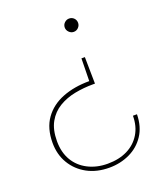

<svg xmlns="http://www.w3.org/2000/svg" viewBox="-133 -602 761 894"><g transform="rotate(-20 247.0 -155.5)"><path d="M323 -320 325 -188H315Q269 -188 225 -179.5Q181 -171 145 -149.5Q109 -128 88 -90.5Q67 -53 67 4Q67 59 90.5 99Q114 139 157 161Q200 183 254 183Q310 183 351.5 162.5Q393 142 416.5 103.5Q440 65 440 13H460Q459 74 431 116.5Q403 159 356.5 181Q310 203 255 203Q193 203 146 177.5Q99 152 72 107Q45 62 45 4Q45 -68 78.5 -115Q112 -162 170.5 -185Q229 -208 304 -208L306 -320ZM315 -514Q329 -514 338.5 -504.5Q348 -495 348 -481Q348 -468 338.5 -458Q329 -448 315 -448Q302 -448 292 -458Q282 -468 282 -481Q282 -495 292 -504.5Q302 -514 315 -514Z"/></g></svg>

Font: DM Sans 16pt Thin
Style: Regular
Weight: 250
Version: Version 4.004;gftools[0.9.30]